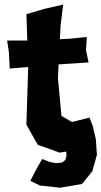

<svg xmlns="http://www.w3.org/2000/svg" viewBox="-20 -665 452 856"><path d="M261.7 -644.5 175.8 -625 97.7 -601.6 101.6 -484.4H11.7L19.5 -433.6L23.4 -359.4L105.5 -366.2V-359.4L97.7 -109.4L148.4 -19.5L246.1 15.6L275.4 10.7L276.4 30.3L271.5 47.9L256.8 59.6L232.4 62.5L203.1 57.6L168 43.9L139.6 93.8L115.2 141.6L158.2 162.1L248 171.9L345.7 155.3L391.6 98.6L412.1 25.4L407.2 -44.9L393.6 -102.5L378.9 -140.6L300.8 -121.1L253.9 -148.4L238.3 -316.4L241.2 -377.9L257.8 -378.9L375 -386.7L363.3 -441.4L367.2 -500L289.1 -492.2L247.1 -490.2L250 -550.8Z"/></svg>

Font: MaokenAssortedSans-Lite
Style: Lite
Weight: 400
Version: Version 1.400